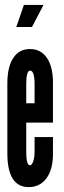

<svg xmlns="http://www.w3.org/2000/svg" viewBox="-20 -755 263 783"><path d="M97 8Q143 8 169.5 -28Q196 -64 196 -127V-196H121V-136Q121 -113.5 115.5 -97.2Q110 -81 102 -81Q87 -81 87 -136V-255H196V-418Q196 -483 171.2 -519Q146.5 -555 102 -555Q58 -555 34 -518.5Q10 -482 10 -415V-130Q10 8 97 8ZM87 -334V-411Q87 -467.5 103 -467Q121 -466.5 121 -411V-334ZM46.5 -645H110.5L157.5 -735H77.5Z"/></svg>

Font: League Gothic Condensed
Style: Regular
Weight: 400
Width: 3
Designer: The League of Moveable Type
Version: Version 1.600; ttfautohint (v1.8.3)